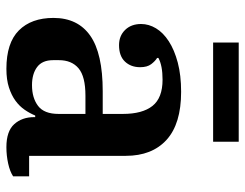

<svg xmlns="http://www.w3.org/2000/svg" viewBox="-103 -651 766 600"><g transform="rotate(90 280.0 -351.0)"><path d="M195 12Q114 12 75 -27Q36 -66 36 -135Q36 -211 91.5 -250Q147 -289 265 -289H336V-352Q336 -413 311 -444.5Q286 -476 229 -476Q185 -476 161 -463V-459Q171 -453 180.5 -440.5Q190 -428 190 -406Q190 -377 172.5 -358.5Q155 -340 121 -340Q92 -340 73.5 -359Q55 -378 55 -409Q55 -433 68.5 -455.5Q82 -478 109 -495.5Q136 -513 175.5 -523.5Q215 -534 267 -534Q367 -534 417 -488.5Q467 -443 467 -361V-59H531V-9Q516 1 491 6.5Q466 12 440 12Q390 12 368 -12.5Q346 -37 346 -75V-78H341Q334 -61 323 -45Q312 -29 295 -16.5Q278 -4 253.5 4Q229 12 195 12ZM246 -68Q286 -68 311 -87Q336 -106 336 -151V-235H279Q219 -235 193.5 -213.5Q168 -192 168 -152V-134Q168 -100 189.5 -84Q211 -68 246 -68ZM113 -714H423V-634H113Z"/></g></svg>

Font: IBM Plex Serif SmBld
Style: Regular
Weight: 600
Designer: Mike Abbink, Paul van der Laan, Pieter van Rosmalen
Foundry: Bold Monday
Version: Version 3.001